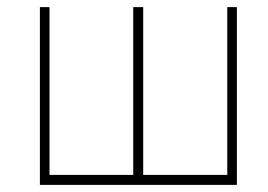

<svg xmlns="http://www.w3.org/2000/svg" viewBox="-20 -496 753 539"><path d="M92 -476H119V-5H354V-476H382V-5H618V-476H645V23H92Z"/></svg>

Font: LINE Seed Sans KR Thin
Style: Regular
Weight: 250
Designer: LINE BX Design & Sandoll Inc & Dalton Maag Ltd
Foundry: Sandoll Inc.
Version: Version 1.000